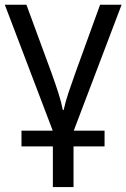

<svg xmlns="http://www.w3.org/2000/svg" viewBox="-20 -543 525 798"><path d="M396 -523.4H485.4L286.6 0H414.6V65.4H285.6V234.4H199.7V65.4H69.3V0H199.2L0 -523.4H89.8L194.3 -239.3Q210.4 -194.8 222.7 -156.5Q234.9 -118.2 241.2 -85.9H244.6Q251.5 -118.2 264.6 -157.7Q277.8 -197.3 294.4 -243.2Z"/></svg>

Font: Lunasima
Style: Regular
Weight: 400
Designer: The DocRepair Project, Monotype Design Team
Foundry: Google
Version: Version 2.009